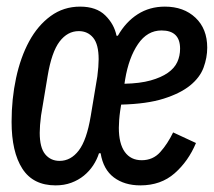

<svg xmlns="http://www.w3.org/2000/svg" viewBox="-20 -548 646 580"><path d="M404 12Q356 12 324 -12Q292 -36 284 -85H279Q273 -66 261.5 -48.5Q250 -31 233.5 -17.5Q217 -4 195.5 4Q174 12 148 12Q80 12 47.5 -38.5Q15 -89 15 -180Q15 -249 28.5 -312Q42 -375 68 -423Q94 -471 133 -499.5Q172 -528 222 -528Q271 -528 298 -501.5Q325 -475 332 -440H336Q360 -482 396 -505Q432 -528 478 -528Q535 -528 570.5 -494.5Q606 -461 606 -404Q606 -374 595 -344Q584 -314 554.5 -290Q525 -266 474.5 -250Q424 -234 346 -232L343 -213Q341 -199 340 -185.5Q339 -172 339 -162Q339 -114 357 -89Q375 -64 408 -64Q442 -64 464 -88.5Q486 -113 503 -148L572 -116Q549 -61 507.5 -24.5Q466 12 404 12ZM160 -62Q194 -62 218 -93.5Q242 -125 254 -197L274 -317Q276 -332 277 -345.5Q278 -359 278 -369Q278 -414 261.5 -434Q245 -454 218 -454Q184 -454 160 -422.5Q136 -391 124 -319L104 -199Q102 -184 101 -170.5Q100 -157 100 -147Q100 -102 116.5 -82Q133 -62 160 -62ZM468 -456Q425 -456 397 -415Q369 -374 358 -308L356 -295Q403 -296 435 -305Q467 -314 487 -328Q507 -342 515.5 -360.5Q524 -379 524 -401Q524 -456 468 -456Z"/></svg>

Font: IBM Plex Mono Medm
Style: Italic
Weight: 500
Italic angle: -9°
Monospace: yes
Designer: Mike Abbink, Paul van der Laan, Pieter van Rosmalen
Foundry: Bold Monday
Version: Version 2.3